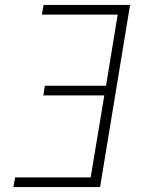

<svg xmlns="http://www.w3.org/2000/svg" viewBox="-20 -755 616 775"><path d="M34 0H384L505 -735H156L149 -696H455L408 -409H161L155 -370H401L346 -39H41Z"/></svg>

Font: Iosevka Sparkle Extralight
Style: Italic
Weight: 200
Italic angle: -9°
Designer: Belleve Invis
Foundry: Belleve Invis
Version: Version 4.5.0; ttfautohint (v1.8.3)